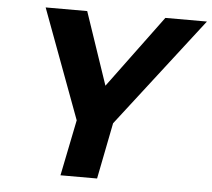

<svg xmlns="http://www.w3.org/2000/svg" viewBox="-51 -755 894 810"><g transform="rotate(5 396.5 -350.0)"><path d="M617 -700H793L436 -238L389 0H234L282 -237L110 -700H286L390 -393Z"/></g></svg>

Font: Albert Sans ExtraBold
Style: Italic
Weight: 800
Italic angle: -11.25°
Designer: Andreas Rasmussen
Foundry: a.Foundry
Version: Version 1.025